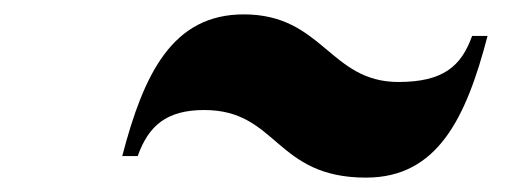

<svg xmlns="http://www.w3.org/2000/svg" viewBox="-20 -560 728 267"><path d="M264 -407C366.5 -407 362 -313 489 -313C588 -313 628 -395 658 -510H636.5C621.5 -468 596.5 -446 534 -446C438.5 -446 429 -540 319 -540C220 -540 180 -458 150 -343H171.5C186.5 -385 211.5 -407 264 -407Z"/></svg>

Font: Bodoni* 48pt Fatface
Style: Italic
Weight: 900
Italic angle: -13°
Version: Version 2.3